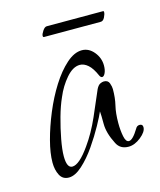

<svg xmlns="http://www.w3.org/2000/svg" viewBox="-74 -488 447 536"><g transform="rotate(-15 149.0 -220.0)"><path d="M61 -8Q43 -8 35 -23.5Q27 -39 27 -60Q27 -87 36.5 -123Q46 -159 62 -197.5Q78 -236 98.5 -268.5Q119 -301 142 -321.5Q165 -342 187 -342Q207 -342 221.5 -324.5Q236 -307 236 -285Q236 -272 232 -263.5Q228 -255 223 -255Q219 -255 216 -261Q206 -284 194.5 -294Q183 -304 171 -304Q151 -304 131.5 -281.5Q112 -259 100 -230Q90 -208 81.5 -177.5Q73 -147 67.5 -117.5Q62 -88 62 -69Q62 -35 78 -35Q98 -35 129 -79Q152 -111 170.5 -153Q189 -195 202 -226Q207 -236 213 -239Q219 -242 224 -242Q236 -242 239.5 -232Q243 -222 243 -215Q243 -189 238 -168.5Q233 -148 233 -119Q233 -98 236.5 -80.5Q240 -63 249 -63Q260 -63 277 -91Q281 -99 289 -99Q298 -99 298 -90Q298 -77 280 -62.5Q262 -48 244 -48Q220 -48 210 -68Q193 -101 193 -127.5Q193 -154 192 -164Q187 -152 173 -126.5Q159 -101 140 -73.5Q121 -46 100 -27Q79 -8 61 -8ZM95 -405Q92 -405 92 -409Q92 -414 98 -423Q104 -432 110 -432H273Q275 -432 275 -429Q275 -423 270.5 -414Q266 -405 259 -405Z"/></g></svg>

Font: Inspiration
Style: Regular
Weight: 400
Designer: Robert E. Leuschke
Foundry: Robert E. Leuschke
Version: Version 2.010; ttfautohint (v1.8.3)